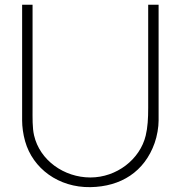

<svg xmlns="http://www.w3.org/2000/svg" viewBox="-20 -770 759 806"><path d="M645.8 -750H602.1V-317.7C602.1 -272.9 600 -235.4 591.7 -201C567.7 -101 469.8 -25 359.4 -25C249 -25 146.9 -96.9 122.9 -202.1C115.6 -234.4 116.7 -274 116.7 -317.7V-750H72.9V-263.5C72.9 -238.5 77.1 -206.3 85.4 -177.1C117.7 -62.5 226 17.7 359.4 15.6C487.5 13.5 586.5 -49 629.2 -169.8C639.6 -199 645.8 -236.5 645.8 -263.5Z"/></svg>

Font: Manrope3 Thin
Style: Regular
Weight: 100
Width: 4
Designer: Mikhail Sharanda
Foundry: Mikhail Sharanda
Version: Version 3.000;PS 003.000;hotconv 1.0.88;makeotf.lib2.5.64775